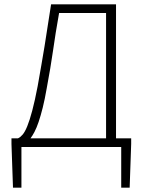

<svg xmlns="http://www.w3.org/2000/svg" viewBox="-20 -679 659 887"><path d="M79 0V188H40L33 -14V-40H63Q73 -44 84 -56.5Q95 -69 106 -96Q117 -123 129 -168Q141 -213 154 -281Q163 -333 171 -378Q179 -423 186 -466.5Q193 -510 200 -556.5Q207 -603 216 -659H516V-40H586V-14L579 188H540V0ZM196 -272Q187 -220 177.5 -182Q168 -144 158.5 -116Q149 -88 139.5 -70Q130 -52 121 -40H470V-619H253Q244 -570 237.5 -528Q231 -486 225 -445Q219 -404 212 -362Q205 -320 196 -272Z"/></svg>

Font: Giro Light
Style: Regular
Weight: 300
Designer: Paul D. Hunt
Foundry: Adobe Systems Incorporated
Version: Version 1.000;PS 1.0;hotconv 1.0.88;makeotf.lib2.5.647800